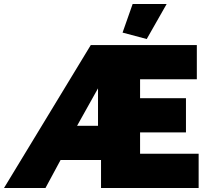

<svg xmlns="http://www.w3.org/2000/svg" viewBox="-44 -934 1036 954"><path d="M407 -710H934V-540H652V-446H880V-276H652V-170H943V0H458V-139H257L182 0H-24ZM443 -309V-495L339 -309ZM685 -740 565 -772 615 -914H784Z"/></svg>

Font: Raleway
Style: Heavy
Weight: 900
Designer: Matt McInerney, Pablo Impallari, Rodrigo Fuenzalida
Foundry: Matt McInerney, Pablo Impallari, Rodrigo Fuenzalida
Version: Version 2.001; ttfautohint (v0.8) -G 200 -r 50